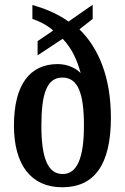

<svg xmlns="http://www.w3.org/2000/svg" viewBox="-20 -782 528 812"><path d="M243 10C378 10 449 -84 449 -284C449 -455 397 -579 316 -658L372 -702V-762L270 -691C217 -728 165 -747 117 -761V-702C145 -693 179 -676 205 -653L139 -608V-548L245 -618C282 -580 306 -530 321 -473C301 -494 265 -511 224 -511C107 -511 39 -425 39 -251C39 -84 112 10 243 10ZM245 -46C181 -46 155 -116 155 -251C155 -388 179 -454 244 -454C310 -454 335 -387 335 -251C335 -116 307 -46 245 -46Z"/></svg>

Font: Noto Serif Armenian ExtraCondensed SemiBold
Style: Regular
Weight: 600
Width: 2
Designer: Monotype Design Team
Foundry: Monotype Imaging Inc.
Version: Version 2.008